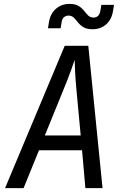

<svg xmlns="http://www.w3.org/2000/svg" viewBox="-20 -965 640 985"><path d="M6 0 312 -730H433L506 0H418L401 -194H180L101 0ZM210 -270H394L373 -495Q367 -559 365 -602Q363 -645 363 -658Q359 -645 343.5 -602Q328 -559 302 -496ZM455 -815Q425 -815 408 -825.5Q391 -836 380 -850Q369 -864 358.5 -874.5Q348 -885 331 -885Q318 -885 308 -876.5Q298 -868 296 -850L291 -820H226L231 -850Q238 -895 267 -920Q296 -945 336 -945Q366 -945 383 -934.5Q400 -924 411 -910Q422 -896 432.5 -885.5Q443 -875 460 -875Q489 -875 495 -910L500 -940H565L560 -910Q553 -865 524.5 -840Q496 -815 455 -815Z"/></svg>

Font: NKDuy Mono
Style: Italic
Weight: 400
Italic angle: -9°
Monospace: yes
Designer: NKDuy
Foundry: NKDuy
Version: Version 2.251; ttfautohint (v1.8.4.7-5d5b)